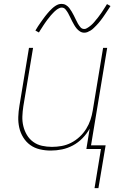

<svg xmlns="http://www.w3.org/2000/svg" viewBox="-20 -766 640 987"><path d="M413 -598Q401 -598 391 -604.5Q381 -611 374 -619.5Q367 -628 361.5 -637.5Q356 -647 350.5 -657.5Q345 -668 340 -679Q335 -690 329.5 -699.5Q324 -709 316.5 -718Q309 -727 297 -727Q292 -727 289.5 -726Q287 -725 282.5 -723Q278 -721 273 -717.5Q268 -714 262 -708.5Q256 -703 253 -699.5Q250 -696 247 -693Q244 -690 241 -686.5Q238 -683 235.5 -679.5Q233 -676 229.5 -672Q226 -668 223 -664Q220 -660 216.5 -655Q213 -650 209.5 -645Q206 -640 202.5 -634.5Q199 -629 195.5 -623.5Q192 -618 188 -612Q184 -606 180 -599L162 -609Q169 -621 175.5 -631Q182 -641 188.5 -650Q195 -659 201 -667.5Q207 -676 212.5 -683Q218 -690 223.5 -696.5Q229 -703 234 -708.5Q239 -714 247.5 -722Q256 -730 264.5 -735.5Q273 -741 280.5 -743.5Q288 -746 297 -746Q309 -746 319 -740Q329 -734 336 -725Q343 -716 348.5 -706.5Q354 -697 359.5 -686.5Q365 -676 370 -665Q375 -654 380.5 -644.5Q386 -635 393.5 -626Q401 -617 413 -617Q418 -617 420.5 -618Q423 -619 427.5 -621.5Q432 -624 437 -627.5Q442 -631 448 -636Q454 -641 457 -644.5Q460 -648 463 -651Q466 -654 468.5 -657.5Q471 -661 474 -664.5Q477 -668 480.5 -672Q484 -676 487 -680.5Q490 -685 493.5 -689.5Q497 -694 500.5 -699Q504 -704 507.5 -709.5Q511 -715 514.5 -720.5Q518 -726 522 -732Q526 -738 530 -745L548 -735Q541 -724 534 -713.5Q527 -703 521 -694Q515 -685 509 -676.5Q503 -668 497.5 -661Q492 -654 486.5 -647.5Q481 -641 476 -636Q471 -631 462.5 -622.5Q454 -614 445.5 -609Q437 -604 429.5 -601Q422 -598 413 -598ZM466 201 499 0H424L441 -105Q426 -78 404 -55.5Q382 -33 355 -18.5Q328 -4 299 2Q270 8 241 8Q212 8 184.5 1.5Q157 -5 135.5 -20.5Q114 -36 99.5 -59.5Q85 -83 79 -110Q73 -137 74 -165.5Q75 -194 80 -223L129 -520H150L100 -220Q96 -194 95 -168Q94 -142 100 -117.5Q106 -93 118.5 -72Q131 -51 151 -36.5Q171 -22 196 -16.5Q221 -11 247 -11Q272 -11 297 -15.5Q322 -20 345.5 -32Q369 -44 389 -62.5Q409 -81 423 -103.5Q437 -126 445 -150Q453 -174 457 -199L510 -520H531L448 -19H523L486 201Z"/></svg>

Font: Iosevka SS04 Thin Extended
Style: Italic
Weight: 100
Width: 7
Italic angle: -9°
Monospace: yes
Designer: Belleve Invis
Foundry: Belleve Invis
Version: Version 19.0.0; ttfautohint (v1.8.4)